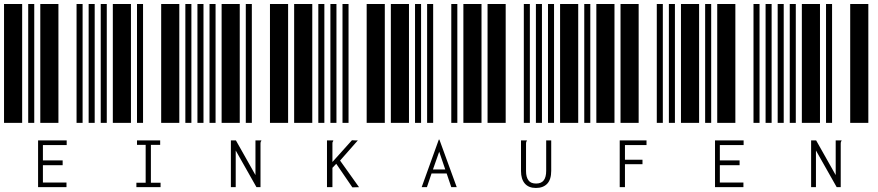

<svg xmlns="http://www.w3.org/2000/svg" viewBox="-20 -610 4360 953"><path d="M0 0V-590H90V0ZM120 0V-590H150V0ZM180 0V-590H270V0ZM360 0V-590H390V0ZM420 0V-590H450V0ZM169 87H311V110H193V186H291V210H193V296H310V319H169Z M480 0V-590H510V0ZM540 0V-590H630V0ZM660 0V-590H690V0ZM780 0V-590H870V0ZM900 0V-590H930V0ZM657 297H703V109H660V87H775V109H729V297H777V319H657Z M960 0V-590H990V0ZM1020 0V-590H1050V0ZM1080 0V-590H1170V0ZM1200 0V-590H1230V0ZM1320 0V-590H1410V0ZM1126 87H1151L1248 259V87H1277V90Q1274 92 1274 95Q1273 97 1273 104V319H1253L1150 137V319H1126Z M1440 0V-590H1530V0ZM1560 0V-590H1590V0ZM1620 0V-590H1650V0ZM1680 0V-590H1710V0ZM1800 0V-590H1890V0ZM1649 203 1630 223V319H1603V87H1634V90Q1632 92 1631 95Q1630 97 1630 104V194L1727 86Q1736 87 1746 87H1756L1668 187L1762 319L1729 320Z M1920 0V-590H2010V0ZM2040 0V-590H2070V0ZM2100 0V-590H2130V0ZM2220 0V-590H2250V0ZM2280 0V-590H2370V0ZM2197 251H2122L2099 319H2073L2158 83H2161L2247 319H2220ZM2190 231 2160 143 2129 231Z M2400 0V-590H2490V0ZM2580 0V-590H2610V0ZM2640 0V-590H2670V0ZM2700 0V-590H2730V0ZM2760 0V-590H2850V0ZM2640 323Q2604 323 2585 301Q2566 279 2566 239V87H2595V90Q2592 92 2592 95Q2591 97 2591 104V239Q2591 269 2603 285Q2614 301 2641 301Q2667 301 2679 285Q2691 269 2691 238V87H2716V238Q2716 281 2696 302Q2676 323 2640 323Z M2880 0V-590H2910V0ZM2940 0V-590H3030V0ZM3060 0V-590H3150V0ZM3240 0V-590H3270V0ZM3300 0V-590H3330V0ZM3056 87H3189V110H3082V183H3169V205H3082V319H3056Z M3360 0V-590H3450V0ZM3480 0V-590H3510V0ZM3540 0V-590H3630V0ZM3720 0V-590H3750V0ZM3780 0V-590H3810V0ZM3529 87H3671V110H3553V186H3651V210H3553V296H3670V319H3529Z M3840 0V-590H3870V0ZM3900 0V-590H3930V0ZM3960 0V-590H4050V0ZM4080 0V-590H4110V0ZM4200 0V-590H4290V0ZM4006 87H4031L4128 259V87H4157V90Q4154 92 4154 95Q4153 97 4153 104V319H4133L4030 137V319H4006Z"/></svg>

Font: Libre Barcode 39 Text
Style: Regular
Weight: 400
Version: Version 1.005; ttfautohint (v1.8.3)